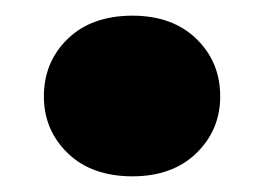

<svg xmlns="http://www.w3.org/2000/svg" viewBox="-20 -218 337 245"><path d="M149 7Q97 7 66.5 -22.5Q36 -52 36 -95Q36 -139 66.5 -168.5Q97 -198 149 -198Q200 -198 230.5 -168.5Q261 -139 261 -95Q261 -52 230.5 -22.5Q200 7 149 7Z"/></svg>

Font: Parkinsans Light ExtraBold
Style: Regular
Weight: 800
Version: Version 1.000